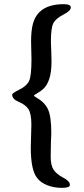

<svg xmlns="http://www.w3.org/2000/svg" viewBox="-20 -760 407 932"><path d="M291 -739.7Q323.7 -739.7 323.7 -723.6Q323.7 -707.5 287.1 -688.7Q250.5 -669.9 238.8 -647Q227.1 -624 227.1 -557.1L229 -508.3Q230 -483.9 230 -459.5Q230 -361.3 186.5 -325.2Q174.8 -315.4 159.9 -306.9Q145 -298.3 145 -296.9Q144.5 -293 156.2 -286.6Q195.3 -265.1 212.2 -231Q229 -196.8 229 -113.8L227.1 -64.9Q226.1 -40.5 226.1 1.7Q226.1 43.9 241 65.2Q255.9 86.4 287.6 102.8Q319.3 119.1 319.3 137.7Q319.3 151.9 280.5 151.9Q241.7 151.9 209.5 139.2Q177.2 126.5 159.7 103.5Q129.4 64.5 129.4 -43.9L132.3 -154.8Q132.3 -208.5 117.9 -230.2Q103.5 -252 71.3 -265.4Q39.1 -278.8 39.1 -300.8Q39.1 -307.6 74.5 -325.2Q109.9 -342.8 121.3 -367.2Q132.8 -391.6 132.8 -472.2L130.9 -559.1Q130.9 -610.4 139.6 -643.6Q165 -739.7 289.6 -739.7Z"/></svg>

Font: Averia Serif Libre
Style: Regular
Weight: 400
Version: Version 1.002